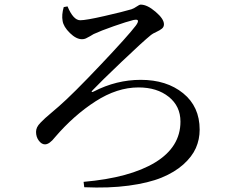

<svg xmlns="http://www.w3.org/2000/svg" viewBox="-20 -780 1040 840"><path d="M258.8 -749 275.4 -752Q300.8 -691.4 331.1 -691.4Q356.4 -691.4 437.5 -710Q518.6 -728.5 554.7 -739.3Q566.4 -743.2 578.1 -751.5Q589.8 -759.8 595.7 -759.8Q624 -759.8 660.6 -728.5Q697.3 -697.3 697.3 -673.8Q697.3 -662.1 688.5 -654.8Q679.7 -647.5 663.6 -640.1Q647.5 -632.8 640.6 -627Q605.5 -598.6 512.2 -509.8Q418.9 -420.9 385.7 -385.7Q379.9 -379.9 381.3 -377.9Q382.8 -376 390.6 -379.9Q489.3 -430.7 595.7 -430.7Q709 -430.7 781.2 -372.1Q853.5 -313.5 853.5 -212.9Q853.5 -169.9 836.9 -132.3Q820.3 -94.7 782.2 -60.5Q744.1 -26.4 687 -2.9Q629.9 20.5 543 32.2Q456.1 43.9 348.6 39.1L345.7 15.6Q547.9 -2 658.7 -69.3Q769.5 -136.7 769.5 -248Q769.5 -315.4 718.3 -356.4Q667 -397.5 585.9 -397.5Q492.2 -397.5 397.5 -336.4Q302.7 -275.4 220.7 -179.7Q196.3 -148.4 176.8 -148.4Q162.1 -148.4 149.9 -164.6Q137.7 -180.7 137.7 -203.1Q137.7 -212.9 142.1 -222.7Q146.5 -232.4 157.7 -243.7Q168.9 -254.9 177.7 -263.2Q186.5 -271.5 206.5 -288.1Q226.6 -304.7 237.3 -314.5Q297.9 -367.2 419.4 -495.6Q541 -624 574.2 -668Q585 -682.6 583.5 -689.5Q582 -696.3 563.5 -692.4Q535.2 -685.5 478 -665.5Q420.9 -645.5 389.6 -630.9Q384.8 -627.9 374 -621.6Q363.3 -615.2 355.5 -611.8Q347.7 -608.4 338.9 -608.4Q313.5 -608.4 285.6 -635.7Q257.8 -663.1 253.9 -688.5Q249 -714.8 258.8 -749Z"/></svg>

Font: GenYoMin TW TTF Medium
Style: Regular
Weight: 500
Version: Version 1.300